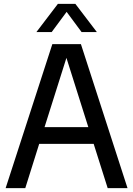

<svg xmlns="http://www.w3.org/2000/svg" viewBox="-20 -967 685 987"><path d="M9 0 249 -740H396L635.5 0H533.5L461.5 -227.5H181.5L110 0ZM209 -313.5H434L321.5 -669.5ZM167 -802 277.5 -947H367.5L478 -802H399.5L322.5 -906L245.5 -802Z"/></svg>

Font: Encode Sans SmCnd Md
Style: Regular
Weight: 500
Width: 4
Designer: Multiple Designers
Foundry: Impallari Type
Version: Version 3.002; ttfautohint (v1.8.3) -l 8 -r 50 -G 200 -x 14 